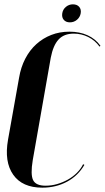

<svg xmlns="http://www.w3.org/2000/svg" viewBox="-20 -855 483 885"><path d="M68 -497Q76 -545 96.5 -584.5Q117 -624 147.5 -651.5Q178 -679 216.5 -694Q255 -709 300 -709Q347 -709 383.5 -692.5Q420 -676 443 -644L439 -640Q418 -669 386.5 -684.5Q355 -700 320 -700Q275 -700 250 -673Q225 -646 214 -589L131 -117Q120 -51 132.5 -25Q145 1 190 1Q217 1 243 -6.5Q269 -14 292.5 -27Q316 -40 334.5 -58.5Q353 -77 363 -98L369 -95Q340 -45 289 -17.5Q238 10 175 10Q83 10 41 -49.5Q-1 -109 17 -211ZM267 -794Q270 -812 284 -823.5Q298 -835 316 -835Q335 -835 345 -823.5Q355 -812 352 -794Q349 -776 335 -764Q321 -752 302 -752Q284 -752 274 -763.5Q264 -775 267 -794Z"/></svg>

Font: Moniqa Black Ita Display
Style: Italic
Weight: 900
Italic angle: -10°
Designer: Rajesh Rajput
Foundry: Rajesh Rajput
Version: Version 1.000